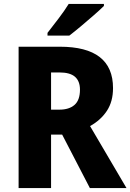

<svg xmlns="http://www.w3.org/2000/svg" viewBox="-20 -950 659 970"><path d="M282 -714Q551 -714 551 -505Q551 -437 520 -390Q489 -343 435 -313L619 0H434L294 -270H238V0H74V-714ZM280 -584H238V-396H280Q329 -396 356.5 -420Q384 -444 384 -497Q384 -540 359 -562Q334 -584 280 -584ZM505 -920Q487 -902 455 -874Q423 -846 389 -817.5Q355 -789 330 -770H220V-784Q245 -816 275.5 -856Q306 -896 327 -930H505Z"/></svg>

Font: Noto Sans Lao UI SemCond ExtBd
Style: Regular
Weight: 800
Width: 4
Designer: Monotype Design Team
Foundry: Monotype Imaging Inc.
Version: Version 2.000; ttfautohint (v1.8.4.7-5d5b)